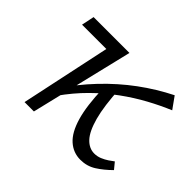

<svg xmlns="http://www.w3.org/2000/svg" viewBox="-102 -573 730 730"><g transform="rotate(45 262.5 -208.5)"><path d="M156.1 -102.3 132.3 -117Q180.7 -188.5 234.5 -245.1Q288.4 -301.7 348 -345.6Q407.7 -389.5 472.8 -422.1L506.6 -374.9Q462.5 -356.5 416.3 -331.4Q370.1 -306.3 324.3 -273Q278.5 -239.6 235.8 -197.4Q193.2 -155.1 156.1 -102.3ZM87.5 0 175.6 -414.2H237.4L137.8 0ZM33.9 -362.7 44.6 -414.2H237.4L190.2 -362.7ZM392.4 5.2Q354.2 5.2 325.5 -20.4Q296.7 -46 280.5 -101.5Q264.3 -156.9 261.7 -247.1L307.1 -292.6Q311.9 -202.5 326.5 -149Q341.2 -95.6 363.3 -72.3Q385.4 -49 413.1 -49Q428.8 -49 443.4 -55Q457.9 -61.1 470 -69.2Q482.1 -77.3 489.7 -83.3L510.8 -57.6Q483.4 -30.3 455.3 -12.5Q427.2 5.2 392.4 5.2Z"/></g></svg>

Font: Ysabeau
Style: Bold Italic
Weight: 700
Italic angle: -12°
Designer: Christian Thalmann (Catharsis Fonts)
Version: Version 2.002